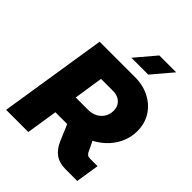

<svg xmlns="http://www.w3.org/2000/svg" viewBox="-246 -1037 1176 1176"><g transform="rotate(45 342.0 -449.5)"><path d="M13 0 123 -700H428Q501 -700 556.5 -670.5Q612 -641 643 -591Q674 -541 674 -476Q674 -430 657 -386.5Q640 -343 606 -305Q572 -267 521 -240L554 -172Q558 -164 565.5 -158Q573 -152 587 -152H653L629 0H527Q474 0 439.5 -24.5Q405 -49 384 -97L339 -203Q335 -203 329 -203Q323 -203 319 -203H237L205 0ZM261 -355H367Q402 -355 428 -369Q454 -383 468.5 -407.5Q483 -432 483 -463Q483 -487 472 -505.5Q461 -524 441 -534.5Q421 -545 393 -545H290ZM330 -768 441 -899H587L476 -768Z"/></g></svg>

Font: MuseoModerno ExtraBold
Style: Italic
Weight: 800
Italic angle: -9°
Designer: Pablo Cosgaya, Héctor Gatti, Marcela Romero, and the Authors of The MuseoModerno Project.
Foundry: Omnibus-Type Team
Version: Version 1.003